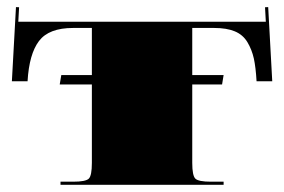

<svg xmlns="http://www.w3.org/2000/svg" viewBox="-20 -515 792 535"><path d="M31 -454.5H720.7L718.5 -494.8L727.3 -495.2L738.6 -288.5H694.9Q692.7 -327.4 687.3 -352.1Q681.8 -376.7 669.4 -397.5Q656.9 -418.3 634.2 -427.7Q611.5 -437.1 576.9 -437.1H515.7V-305.9H603.1L598.8 -279.7H515.7V-61.2Q515.7 -25.8 524.3 -17.3Q532.8 -8.7 568.2 -8.7H603.1V0H148.6V-8.7H183.6Q219 -8.7 227.5 -17.3Q236 -25.8 236 -61.2V-279.7H146.4L150.8 -305.9H236V-437.1H183.6Q116.3 -437.1 88.7 -400.8Q61.2 -364.5 56.8 -288.5H13.1L24.5 -495.2L33.2 -494.8Z"/></svg>

Font: FoglihtenBlackPcs
Style: BlackPcs
Weight: 900
Version: Version 0.75